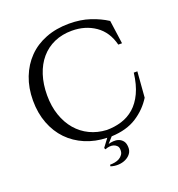

<svg xmlns="http://www.w3.org/2000/svg" viewBox="-157 -842 1074 1160"><g transform="rotate(-20 380.0 -262.5)"><path d="M706 -302 693 -137Q654 -74 589 -32Q524 10 426 14L393 51Q406 47 424 45.5Q442 44 458 49.5Q474 55 485.5 69Q497 83 498 109Q499 133 486.5 150Q474 167 453.5 177Q433 187 407.5 188.5Q382 190 357 182L358 172Q373 172 389.5 169Q406 166 419 158.5Q432 151 440.5 138.5Q449 126 448 108Q448 92 439.5 83Q431 74 419 70Q407 66 392 67.5Q377 69 364 75L359 65L398 13Q322 11 258.5 -16Q195 -43 149.5 -90Q104 -137 78.5 -203.5Q53 -270 53 -351Q53 -432 79 -499Q105 -566 152 -614Q199 -662 266 -688Q333 -714 416 -714Q490 -714 550 -694Q610 -674 656 -644L677 -493H653Q631 -580 567 -624Q503 -668 417 -668Q354 -668 303.5 -645.5Q253 -623 217.5 -581.5Q182 -540 163 -481.5Q144 -423 144 -352Q144 -281 164 -223Q184 -165 219.5 -123.5Q255 -82 304 -58.5Q353 -35 412 -32Q462 -32 507.5 -46Q553 -60 589 -91.5Q625 -123 649.5 -175Q674 -227 683 -302Z"/></g></svg>

Font: Constantine
Style: Regular
Weight: 400
Designer: Dukom Design
Version: Version 1.001;PS 001.001;hotconv 1.0.56;makeotf.lib2.0.21325